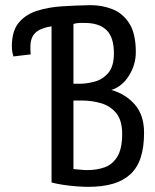

<svg xmlns="http://www.w3.org/2000/svg" viewBox="-20 -720 600 745"><path d="M322 5Q304 5 277 3Q250 1 224 -3Q198 -7 180 -12V-618Q136 -611 117 -592.5Q98 -574 98 -539Q98 -535 98 -526.5Q98 -518 99 -509L32 -501Q31 -503 28.5 -515Q26 -527 26 -540Q26 -599 52 -631Q78 -663 122 -677.5Q166 -692 220.5 -695.5Q275 -699 332 -700Q376 -700 416 -684.5Q456 -669 481.5 -629.5Q507 -590 507 -518Q507 -469 480.5 -426.5Q454 -384 412 -371Q468 -355 503.5 -314Q539 -273 539 -205Q539 -149 526 -109Q513 -69 486 -44Q459 -19 418.5 -7Q378 5 322 5ZM319 -60Q356 -60 386.5 -71Q417 -82 435.5 -112.5Q454 -143 454 -200Q454 -253 431 -281Q408 -309 372 -319.5Q336 -330 297 -330H265V-64Q279 -63 292.5 -61.5Q306 -60 319 -60ZM265 -395H289Q317 -395 348 -403.5Q379 -412 400.5 -437.5Q422 -463 422 -513Q422 -575 393.5 -603Q365 -631 309 -631Q299 -631 288.5 -631Q278 -631 265 -627Z"/></svg>

Font: Ubuntu Sans Mono
Style: Regular
Weight: 400
Monospace: yes
Designer: Dalton Maag Ltd
Foundry: Dalton Maag Ltd
Version: Version 1.006